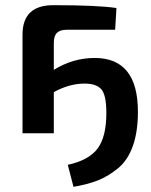

<svg xmlns="http://www.w3.org/2000/svg" viewBox="-20 -515 585 742"><path d="M346 -291Q513 -291 513 -83Q513 -6 493.5 49Q474 104 436.5 135Q399 166 358.5 182Q318 198 264 207L242 122Q324 104 357.5 58.5Q391 13 391 -78Q391 -148 371.5 -170Q352 -192 307 -192Q248 -192 188 -159V0H67V-381Q67 -495 186 -495Q357 -495 430 -484L425 -400H238Q212 -400 200 -388Q188 -376 188 -349V-245Q262 -291 346 -291Z"/></svg>

Font: Exo 2 Semi Bold
Style: Regular
Weight: 600
Designer: Natanael Gama
Version: Version 1.001;PS 001.001;hotconv 1.0.88;makeotf.lib2.5.64775